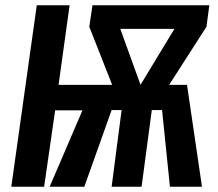

<svg xmlns="http://www.w3.org/2000/svg" viewBox="-20 -711 831 731"><path d="M777 -691 766 -609 624 -388H692L749 0H627L597 -292H558L519 0H405L443 -292H405L301 0H169L294 -291H190L148 0H23L120 -691H245L203 -388H407L320 -609L332 -691ZM438 -601 515 -388 644 -601Z"/></svg>

Font: Fira Sans Extra Condensed Medium
Style: Italic
Weight: 500
Width: 3
Italic angle: -8°
Designer: Carrois Corporate & Edenspiekermann AG
Foundry: Carrois Corporate GbR & Edenspiekermann AG
Version: Version 4.203